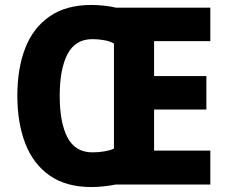

<svg xmlns="http://www.w3.org/2000/svg" viewBox="-20 -745 918 775"><path d="M349 -725Q374 -725 401.5 -722Q429 -719 448 -714H829V-579H602V-438H813V-303H602V-137H829V0H446Q428 4 400.5 7Q373 10 349 10Q247 10 180.5 -36.5Q114 -83 82 -166Q50 -249 50 -359Q50 -469 82 -551Q114 -633 180.5 -679Q247 -725 349 -725ZM353 -587Q284 -587 252.5 -526.5Q221 -466 221 -358Q221 -250 252.5 -190Q284 -130 353 -130Q378 -130 401.5 -134Q425 -138 440 -145V-569Q426 -578 402 -582.5Q378 -587 353 -587Z"/></svg>

Font: Noto Sans Arabic SemCond ExtBd
Style: Regular
Weight: 800
Width: 4
Designer: Monotype Design Team, Nadine Chahine, Nizar Qandah and Khaled Hosny
Foundry: Monotype Imaging Inc.
Version: Version 2.012; ttfautohint (v1.8.4.7-5d5b)